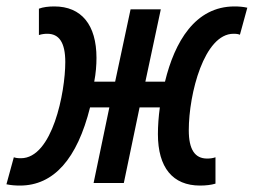

<svg xmlns="http://www.w3.org/2000/svg" viewBox="-63 -569 789 597"><path d="M-1 8C104 8 177 -75 217 -235H277L228 0H322L371 -235H434C430 -206 428 -177 428 -152C428 -48 474 8 559 8C577 8 594 6 607 2V-80C599 -77 590 -76 581 -76C543 -76 524 -104 524 -164C524 -278 572 -464 663 -464C673 -464 678 -463 683 -461L706 -545C693 -548 679 -549 666 -549C544 -549 480 -439 450 -315H389L437 -540H343L295 -315H230C235 -341 237 -366 237 -389C237 -492 190 -549 106 -549C88 -549 71 -547 58 -542V-460C67 -463 76 -464 84 -464C120 -464 140 -438 140 -376C140 -282 100 -77 2 -77C-9 -77 -14 -78 -20 -80L-43 4C-29 7 -15 8 -1 8Z"/></svg>

Font: Noto Sans UI Condensed Medium
Style: Italic
Weight: 500
Width: 3
Italic angle: -12°
Designer: Monotype Design Team
Foundry: Monotype Imaging Inc.
Version: Version 1.901